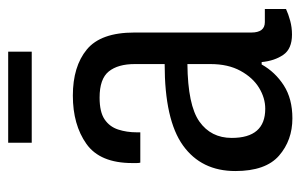

<svg xmlns="http://www.w3.org/2000/svg" viewBox="-156 -584 752 481"><g transform="rotate(-90 220.5 -344.0)"><path d="M103 -641V-700H331V-641ZM164 12Q109 12 70.5 -21.5Q32 -55 32 -131Q32 -216 96 -262Q160 -308 300 -308V-383Q300 -425 281.5 -448Q263 -471 216 -471Q180 -471 161.5 -458.5Q143 -446 136 -424.5Q129 -403 129 -378V-369H53Q52 -373 52 -378Q52 -383 52 -389Q52 -470 100 -504Q148 -538 221 -538Q294 -538 336.5 -503Q379 -468 379 -384V-91Q379 -57 405 -57H438V-4Q425 2 408.5 6.5Q392 11 374 11Q338 11 323 -11Q308 -33 305 -65H299Q280 -31 246.5 -9.5Q213 12 164 12ZM188 -56Q215 -56 240.5 -71.5Q266 -87 283 -118Q300 -149 300 -193V-251Q197 -250 156 -221Q115 -192 115 -140Q115 -56 188 -56Z"/></g></svg>

Font: Archivo Condensed
Style: Regular
Weight: 400
Width: 3
Designer: Hector Gatti
Foundry: Omnibus-Type
Version: Version 2.001; ttfautohint (v1.8.3)